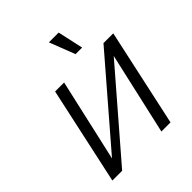

<svg xmlns="http://www.w3.org/2000/svg" viewBox="-241 -1064 1221 1221"><g transform="rotate(-45 370.0 -453.5)"><path d="M100 0 109 -41 641 -658H691L682 -615L151 0ZM63 0 206 -658H287L138 0ZM504 0 653 -658H729L586 0ZM466 -734 399 -907H487L525 -734Z"/></g></svg>

Font: Ysabeau Infant Medium
Style: Italic
Weight: 500
Italic angle: -12°
Designer: Christian Thalmann (Catharsis Fonts)
Version: Version 2.001;gftools[0.9.30]; featfreeze: ss01,ss02,lnum